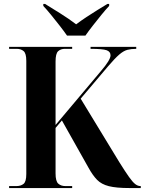

<svg xmlns="http://www.w3.org/2000/svg" viewBox="-20 -951 732 971"><path d="M26 0V-10H64Q85 -10 99 -21Q113 -32 113 -71V-643Q113 -681 99.5 -692.5Q86 -704 65 -704H26V-714H345V-704H308Q287 -704 274 -692Q261 -680 261 -640V-319L490 -591Q539 -648 539 -671Q539 -690 519 -697Q499 -704 438 -704V-714H669V-704Q644 -704 624.5 -699Q605 -694 583 -675Q561 -656 526 -615L388 -452L584 -130Q614 -82 632.5 -56Q651 -30 664 -20Q677 -10 690 -10H692V0H635Q568 0 530.5 -9.5Q493 -19 471 -41.5Q449 -64 428 -102L293 -342L261 -304V-74Q261 -34 275 -22Q289 -10 310 -10H345V0ZM319 -771Q303 -794 281.5 -821.5Q260 -849 238.5 -875.5Q217 -902 199 -921V-931H208Q239 -912 284.5 -883.5Q330 -855 365 -828Q389 -846 417.5 -865Q446 -884 474 -901Q502 -918 523 -931H532V-921Q514 -902 492.5 -875.5Q471 -849 449.5 -821.5Q428 -794 412 -771Z"/></svg>

Font: Noto Serif Display SemiCondensed
Style: Bold
Weight: 700
Width: 4
Designer: Monotype Design Team
Foundry: Monotype Imaging Inc.
Version: Version 2.009